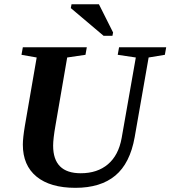

<svg xmlns="http://www.w3.org/2000/svg" viewBox="-20 -878 805 907"><path d="M81.5 -619.1 87.9 -654.8H390.1L383.8 -619.1L297.4 -606.4L242.2 -286.1Q231 -222.7 231 -189.9Q231 -59.6 361.3 -59.6Q439.9 -59.6 490 -102.1Q540 -144.5 554.7 -226.1L621.6 -606.4L536.1 -619.1L542.5 -654.8H765.1L758.8 -619.1L682.1 -606.4L616.2 -230Q594.2 -106.4 524.7 -48.6Q455.1 9.3 336.4 9.3Q217.3 9.3 152.6 -43.7Q87.9 -96.7 87.9 -194.8Q87.9 -226.1 97.7 -284.7L153.3 -606.4ZM469.2 -709 314.5 -839.8 317.9 -857.9H447.3L514.2 -724.6L511.2 -709Z"/></svg>

Font: Tinos
Style: Bold Italic
Weight: 700
Italic angle: -16.333°
Designer: Steve Matteson
Foundry: Monotype Imaging Inc.
Version: Version 1.23